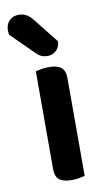

<svg xmlns="http://www.w3.org/2000/svg" viewBox="-102 -758 448 808"><g transform="rotate(-10 122.0 -354.0)"><path d="M138 8Q102 8 85 -5.5Q68 -19 68 -51V-469Q76 -471 91 -474Q106 -477 124 -477Q160 -477 177 -463.5Q194 -450 194 -418V0Q186 2 171 5Q156 8 138 8ZM-16 -640Q-18 -650 -18 -658Q-18 -685 -2 -700.5Q14 -716 38 -716Q70 -716 93 -689L182 -577Q180 -551 164.5 -537.5Q149 -524 130 -524Q113 -524 102 -529Q91 -534 80 -545Z"/></g></svg>

Font: Baloo Thambi 2 SemiBold
Style: Regular
Weight: 600
Designer: Aadarsh Rajan and Ek Type
Foundry: Ek Type
Version: Version 1.640;hotconv 1.0.111;makeotfexe 2.5.65597; ttfautoh